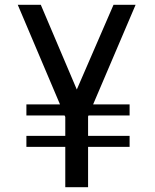

<svg xmlns="http://www.w3.org/2000/svg" viewBox="-20 -780 644 800"><path d="M453 -760 300 -407 150 -760H54L230 -345H90V-299H249L252 -293V-214H90V-168H252V0H347V-168H520V-214H347V-295L349 -299H520V-345H368L545 -760Z"/></svg>

Font: LXGW Marker Gothic
Style: Regular
Weight: 400
Version: Version 1.001